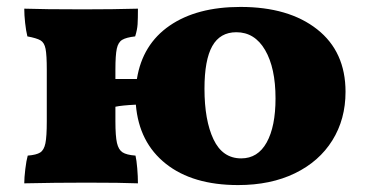

<svg xmlns="http://www.w3.org/2000/svg" viewBox="-20 -527 1072 554"><path d="M977 -262Q977 -183 939 -122Q901 -61 831 -27Q761 7 667 7Q536 7 458.5 -54.5Q381 -116 372 -225Q331 -223 313 -219V-177Q313 -134 317.5 -114.5Q322 -95 333.5 -87.5Q345 -80 371 -78Q374 -65 376 -41.5Q378 -18 378 2Q330 0 230 0Q138 0 50 2Q50 -14 53 -39Q56 -64 60 -78Q85 -80 96 -87Q107 -94 111 -113.5Q115 -133 115 -177V-326Q115 -368 111.5 -386Q108 -404 97 -410.5Q86 -417 59 -422Q55 -438 52.5 -461Q50 -484 50 -502Q106 -500 220 -500Q308 -500 378 -502Q378 -473 377 -457Q376 -441 370 -422Q344 -419 332.5 -412Q321 -405 317 -386.5Q313 -368 313 -326V-299H375Q391 -399 469.5 -453Q548 -507 674 -507Q813 -507 895 -442.5Q977 -378 977 -262ZM775 -243Q775 -331 745 -382.5Q715 -434 662 -434Q615 -434 592.5 -394Q570 -354 570 -271Q570 -180 596 -125Q622 -70 676 -70Q724 -70 749.5 -116Q775 -162 775 -243Z"/></svg>

Font: Vollkorn SC Black
Style: Regular
Weight: 900
Designer: Friedrich Althausen
Foundry: Friedrich Althausen
Version: Version 4.015